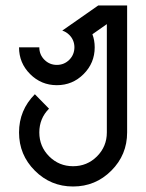

<svg xmlns="http://www.w3.org/2000/svg" viewBox="-20 -469 528 694"><path d="M244.1 205.1Q163.1 205.1 106 147.9Q48.8 90.8 48.8 9.8Q48.8 -70.8 106 -128.4L157.2 -76.2Q122.1 -41 122.1 9.8Q122.1 60.5 157.7 96.2Q193.4 131.8 244.1 131.8Q294.9 131.8 330.6 96.2Q366.2 60.5 366.2 9.8V-381.8L314 -345.2Q322.3 -323.2 322.3 -297.9Q322.3 -241.2 282.2 -201.2Q242.2 -161.1 185.5 -161.1Q128.9 -161.1 88.9 -201.2Q48.8 -241.2 48.8 -297.9H122.1Q122.1 -271.5 140.6 -252.9Q159.2 -234.4 185.5 -234.4Q211.9 -234.4 230.5 -252.9Q249 -271.5 249 -298.8Q248.5 -324.7 230.5 -342.8Q219.2 -354 205.1 -358.4L335 -449.2H439.5V9.8Q439.5 90.8 382.3 147.9Q325.2 205.1 244.1 205.1Z"/></svg>

Font: Catrinity
Style: Regular
Weight: 400
Designer: Alexander Lange
Foundry: High-Logic / Made with FontCreator
Version: Version 2.090;May 20, 2024;FontCreator 15.0.0.2974 64-bit